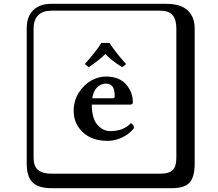

<svg xmlns="http://www.w3.org/2000/svg" viewBox="-20 -774 1140 1006"><path d="M554 -549Q584 -501 641 -438L620 -422Q564 -457 532 -491Q504 -462 445 -422L424 -438Q488 -510 511 -549ZM463 -259H570Q581 -259 581 -269Q581 -307 569 -321.5Q557 -336 534 -336Q529 -336 523.5 -335Q518 -334 510.5 -331Q503 -328 496 -322.5Q489 -317 482.5 -309Q476 -301 471 -288Q466 -275 463 -259ZM666 -129Q682 -120 682 -103Q668 -84 645.5 -68.5Q623 -53 596.5 -44.5Q570 -36 543 -36Q462 -36 414 -81Q366 -126 366 -193Q366 -247 393.5 -289.5Q421 -332 459 -352.5Q497 -373 534 -373Q604 -373 640 -332.5Q676 -292 676 -239Q676 -226 663 -226H461Q461 -154 490 -120.5Q519 -87 558 -87Q627 -87 666 -129ZM249 -718Q204 -718 180 -694Q156 -670 156 -625V53Q156 97 179.5 116.5Q203 136 249 136H821Q866 136 885 117Q904 98 904 53V-625Q904 -671 884.5 -694.5Q865 -718 821 -718ZM1000 84Q1000 153 973.5 182.5Q947 212 881 212H249Q181 212 150.5 181.5Q120 151 120 84V-625Q120 -687 154 -720.5Q188 -754 249 -754H851Q897 -754 929.5 -741Q962 -728 981 -698.5Q1000 -669 1000 -625Z"/></svg>

Font: Libertinus Keyboard
Style: Regular
Weight: 700
Designer: Philipp H. Poll
Foundry: Khaled Hosny
Version: Version 6.7